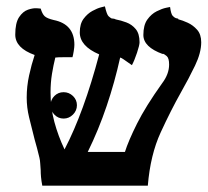

<svg xmlns="http://www.w3.org/2000/svg" viewBox="-20 -584 653 604"><path d="M139 -253Q139 -270 151 -282Q163 -294 180 -294Q197 -294 209.5 -282Q222 -270 222 -253Q222 -236 209.5 -223.5Q197 -211 180 -211Q163 -211 151 -223.5Q139 -236 139 -253ZM613 -451Q613 -418 593.5 -377.5Q574 -337 549 -293Q518 -238 485.5 -167.5Q453 -97 445 0H113Q110 -16 109 -27.5Q108 -39 108 -49Q107 -60 106.5 -70Q106 -80 104 -88Q100 -104 96.5 -118Q93 -132 89 -145Q79 -184 71.5 -215Q64 -246 64 -277Q64 -312 71.5 -346.5Q79 -381 89 -411Q28 -433 28 -475Q28 -512 40 -530Q52 -548 68 -553.5Q84 -559 96 -558Q108 -557 108 -557Q113 -540 120.5 -533Q128 -526 149 -521Q214 -508 214 -443Q214 -436 212 -423.5Q210 -411 208 -404Q197 -404 179.5 -404Q162 -404 155 -403H154Q148 -379 143.5 -351.5Q139 -324 139 -293Q139 -245 151 -200.5Q163 -156 183 -114Q244 -231 292 -413Q231 -439 231 -482Q231 -509 243 -525Q255 -541 270.5 -549.5Q286 -558 298 -561Q310 -564 310 -564Q316 -538 321.5 -533Q327 -528 331 -526Q333 -526 335.5 -525.5Q338 -525 339 -525Q341 -524 342 -524Q343 -524 344 -523Q360 -520 377.5 -513.5Q395 -507 407 -492.5Q419 -478 419 -451Q419 -442 411 -418Q403 -394 395 -379Q375 -393 368.5 -397.5Q362 -402 358 -403Q341 -326 315.5 -250.5Q290 -175 256 -106H373Q384 -141 411 -195Q438 -249 490 -322Q512 -351 512 -381Q512 -401 504.5 -407.5Q497 -414 492 -415Q492 -415 492 -414Q431 -436 431 -474Q431 -505 443.5 -522.5Q456 -540 473 -548.5Q490 -557 502.5 -559.5Q515 -562 515 -562Q518 -540 523 -534.5Q528 -529 533 -527Q540 -526 542 -524H540Q540 -524 540.5 -523.5Q541 -523 542 -523Q554 -520 570.5 -512.5Q587 -505 600 -490.5Q613 -476 613 -451Z"/></svg>

Font: Libertinus Serif SemiBold
Style: Regular
Weight: 600
Designer: Philipp H. Poll, Khaled Hosny
Foundry: Caleb Maclennan
Version: Version 7.051;RELEASE